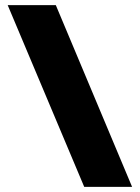

<svg xmlns="http://www.w3.org/2000/svg" viewBox="-20 -730 546 750"><path d="M496 0 198 -710H10L309 0Z"/></svg>

Font: Catamaran Black
Style: Regular
Weight: 900
Designer: Pria Ravichandran
Version: Version 2.000